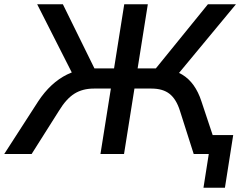

<svg xmlns="http://www.w3.org/2000/svg" viewBox="-44 -725 1131 904"><path d="M914 159 939 0H891L904 -89H1054L1015 159ZM-24 0 136 -248Q165 -292 199 -323.5Q233 -355 271.5 -374Q310 -393 352 -398L303 -366L131 -705H252L409 -386L391 -403H493L541 -705H652L604 -403H705L676 -386L935 -705H1067L786 -366L740 -398Q782 -393 813.5 -374Q845 -355 867.5 -323.5Q890 -292 904 -249L987 0H868L803 -204Q786 -258 754.5 -283Q723 -308 669 -308H589L540 0H429L478 -308H398Q345 -308 306.5 -284Q268 -260 234 -204L105 0Z"/></svg>

Font: Nunito Sans 7pt SemiBold
Style: Italic
Weight: 600
Italic angle: -9°
Designer: Vernon Adams
Foundry: Vernon Adams
Version: Version 3.101;gftools[0.9.27]